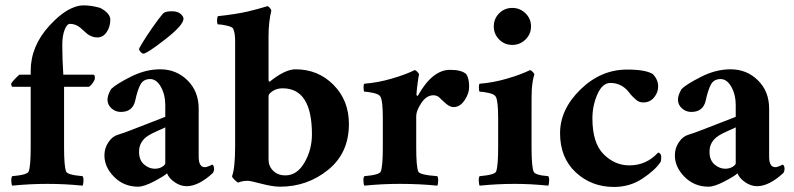

<svg xmlns="http://www.w3.org/2000/svg" viewBox="-20 -702 3017 730"><path d="M298.8 -681.6Q327.1 -681.6 361.3 -671.9Q399.4 -651.4 399.4 -627Q399.4 -600.6 385.7 -580.1Q372.1 -559.6 349.6 -559.6Q338.9 -559.6 329.1 -563.5Q319.3 -567.4 313.5 -571.8Q307.6 -576.2 298.3 -585Q289.1 -593.8 285.2 -596.7Q267.6 -611.3 246.1 -611.3Q234.4 -611.3 225.6 -588.4Q216.8 -565.4 216.8 -531.2Q216.8 -478.5 220.7 -418H335Q340.8 -418 340.8 -405.3Q340.8 -398.4 333.5 -387.7Q326.2 -377 318.4 -372.1H223.6V-141.6Q223.6 -69.3 231.4 -49.8Q236.3 -37.1 293.9 -32.2Q297.9 -27.3 297.4 -14.2Q296.9 -1 293.9 3.9Q227.5 -2.9 160.2 -2.9Q92.8 -2.9 26.4 3.9Q23.4 -1 22.9 -14.2Q22.5 -27.3 26.4 -32.2Q84 -37.1 88.9 -49.8Q96.7 -69.3 96.7 -141.6V-372.1H27.3Q22.5 -374 22.5 -384.8Q35.2 -402.3 53.7 -418H96.7V-432.6Q96.7 -526.4 167.5 -604Q238.3 -681.6 298.8 -681.6Z M632.8 -659.2Q655.3 -659.2 666.5 -649.4Q677.7 -639.6 677.7 -630.9Q677.7 -606.4 607.9 -552.2Q538.1 -498 525.4 -498Q520.5 -498 514.6 -504.4Q508.8 -510.7 508.8 -515.6Q508.8 -518.6 523.4 -542.5Q538.1 -566.4 560.5 -598.6Q583 -630.9 599.6 -650.4Q608.4 -659.2 632.8 -659.2ZM568.4 -60.5Q585 -60.5 596.7 -67.9Q608.4 -75.2 608.4 -81.1V-217.8Q605.5 -215.8 580.6 -205.1Q555.7 -194.3 543.9 -186.5Q506.8 -163.1 508.8 -121.1Q509.8 -91.8 528.3 -76.2Q546.9 -60.5 568.4 -60.5ZM588.9 -438.5Q650.4 -438.5 692.9 -396.5Q735.4 -354.5 735.4 -289.1V-106.4Q735.4 -66.4 758.8 -66.4Q767.6 -66.4 787.1 -76.2Q793.9 -72.3 793.9 -59.6Q793.9 -51.8 790 -44.9Q735.4 5.9 689.5 5.9Q666 5.9 644 -9.3Q622.1 -24.4 615.2 -43Q603.5 -32.2 565.4 -12.2Q527.3 7.8 504.9 7.8Q451.2 7.8 414.1 -29.3Q377 -66.4 377 -111.3Q377 -138.7 392.1 -161.1Q407.2 -183.6 427.7 -189.5Q444.3 -194.3 477.5 -207Q510.7 -219.7 550.8 -235.4Q590.8 -251 608.4 -257.8V-278.3V-303.7Q608.4 -341.8 591.8 -371.6Q575.2 -401.4 550.8 -401.4Q525.4 -401.4 514.2 -380.9Q502.9 -360.4 494.1 -319.3Q484.4 -276.4 439.5 -276.4Q418.9 -276.4 403.8 -290Q388.7 -303.7 388.7 -323.2Q388.7 -339.8 402.3 -363.3Q420.9 -381.8 477.1 -410.2Q533.2 -438.5 588.9 -438.5Z M1044.9 7.8Q1016.6 7.8 974.1 -3.4Q931.6 -14.6 921.9 -14.6Q901.4 -14.6 885.7 -7.8Q882.8 -7.8 872.6 -17.6Q862.3 -27.3 862.3 -32.2Q874 -62.5 874 -148.4V-544.9Q874 -575.2 867.2 -591.8Q864.3 -599.6 842.8 -604.5Q821.3 -609.4 808.6 -609.4Q806.6 -609.4 805.7 -616.2Q804.7 -623 805.7 -630.9Q806.6 -638.7 808.6 -640.6Q838.9 -643.6 869.6 -648.4Q900.4 -653.3 921.9 -658.2Q943.4 -663.1 960.4 -668Q977.5 -672.9 987.3 -675.8L997.1 -678.7Q1001 -677.7 1005.9 -671.9Q1010.7 -666 1011.7 -662.1Q1001 -618.2 1001 -563.5V-405.3Q1001 -402.3 1001 -400.4Q1001 -398.4 1001.5 -395Q1002 -391.6 1003.4 -391.6Q1004.9 -391.6 1006.8 -392.6Q1064.5 -438.5 1103.5 -438.5Q1189.5 -438.5 1248 -379.4Q1306.6 -320.3 1306.6 -230.5Q1306.6 -120.1 1227.5 -56.2Q1148.4 7.8 1044.9 7.8ZM1054.7 -366.2Q1023.4 -366.2 1003.9 -344.7Q1001 -341.8 1001 -335.9V-95.7Q1001 -70.3 1018.6 -52.7Q1036.1 -35.2 1065.4 -35.2Q1109.4 -35.2 1137.7 -84Q1166 -132.8 1166 -191.4Q1166 -366.2 1054.7 -366.2Z M1691.4 -436.5Q1735.4 -436.5 1752.9 -419.9Q1763.7 -404.3 1763.7 -372.1Q1763.7 -345.7 1746.1 -320.3Q1728.5 -294.9 1705.1 -294.9Q1700.2 -294.9 1695.3 -296.4Q1690.4 -297.9 1685.5 -300.8Q1680.7 -303.7 1677.7 -306.2Q1674.8 -308.6 1669.9 -313Q1665 -317.4 1663.1 -319.3Q1661.1 -321.3 1657.7 -324.2Q1654.3 -327.1 1652.8 -329.1Q1651.4 -331.1 1647.9 -333.5Q1644.5 -335.9 1642.1 -336.9Q1639.6 -337.9 1635.7 -338.9Q1631.8 -339.8 1627.9 -339.8Q1601.6 -339.8 1582 -310.5Q1562.5 -281.2 1562.5 -260.7V-141.6Q1562.5 -69.3 1570.3 -49.8Q1575.2 -37.1 1642.6 -32.2Q1646.5 -27.3 1646 -14.2Q1645.5 -1 1642.6 3.9Q1576.2 -2.9 1499 -2.9Q1431.6 -2.9 1365.2 3.9Q1362.3 -1 1361.8 -14.2Q1361.3 -27.3 1365.2 -32.2Q1422.9 -37.1 1427.7 -49.8Q1435.5 -69.3 1435.5 -141.6V-253.9Q1435.5 -317.4 1426.8 -334Q1421.9 -343.8 1399.4 -348.6Q1377 -353.5 1365.2 -353.5Q1362.3 -355.5 1362.3 -369.6Q1362.3 -383.8 1366.2 -383.8Q1417 -387.7 1470.2 -403.3Q1523.4 -418.9 1556.6 -435.5Q1561.5 -434.6 1567.4 -428.2Q1573.2 -421.9 1573.2 -418.9Q1571.3 -413.1 1567.4 -382.8Q1563.5 -352.5 1563.5 -341.8Q1563.5 -338.9 1565.9 -337.9Q1568.4 -336.9 1569.3 -338.9Q1624 -436.5 1691.4 -436.5Z M2001 -301.8V-141.6Q2001 -69.3 2008.8 -49.8Q2013.7 -36.1 2064.5 -32.2Q2068.4 -27.3 2067.9 -14.2Q2067.4 -1 2064.5 3.9Q1998 -2.9 1937.5 -2.9Q1870.1 -2.9 1803.7 3.9Q1800.8 -1 1800.3 -14.2Q1799.8 -27.3 1803.7 -32.2Q1861.3 -37.1 1866.2 -49.8Q1874 -69.3 1874 -141.6V-253.9Q1874 -317.4 1865.2 -334Q1860.4 -343.8 1837.9 -348.6Q1815.4 -353.5 1803.7 -353.5Q1800.8 -355.5 1800.8 -369.6Q1800.8 -383.8 1804.7 -383.8Q1855.5 -387.7 1908.7 -403.3Q1961.9 -418.9 1995.1 -435.5Q2000 -434.6 2005.9 -428.2Q2011.7 -421.9 2011.7 -418.9Q2004.9 -399.4 2002 -363.3Q2001 -341.8 2001 -301.8ZM1877.9 -551.8Q1857.4 -572.3 1857.4 -601.6Q1857.4 -630.9 1877.9 -651.4Q1898.4 -671.9 1927.7 -671.9Q1957 -671.9 1978 -651.4Q1999 -630.9 1999 -601.6Q1999 -572.3 1978 -551.8Q1957 -531.2 1927.7 -531.2Q1898.4 -531.2 1877.9 -551.8Z M2482.4 -373Q2482.4 -350.6 2466.8 -331.5Q2451.2 -312.5 2425.8 -312.5Q2418 -312.5 2411.1 -314.9Q2404.3 -317.4 2397.9 -323.2Q2391.6 -329.1 2387.2 -333Q2382.8 -336.9 2376 -345.2Q2369.1 -353.5 2367.2 -356.4Q2339.8 -386.7 2300.8 -386.7Q2270.5 -386.7 2251.5 -343.8Q2232.4 -300.8 2232.4 -252Q2232.4 -158.2 2274.9 -115.7Q2317.4 -73.2 2373 -73.2Q2437.5 -73.2 2482.4 -122.1Q2494.1 -119.1 2494.1 -104.5Q2494.1 -89.8 2491.2 -85.9Q2471.7 -55.7 2423.3 -23.4Q2375 8.8 2314.5 8.8Q2228.5 8.8 2168.9 -46.9Q2109.4 -102.5 2109.4 -195.3Q2109.4 -286.1 2187 -361.8Q2264.6 -437.5 2364.3 -437.5Q2435.5 -437.5 2462.9 -419.9Q2482.4 -398.4 2482.4 -373Z M2737.3 -60.5Q2753.9 -60.5 2765.6 -67.9Q2777.3 -75.2 2777.3 -81.1V-217.8Q2774.4 -215.8 2749.5 -205.1Q2724.6 -194.3 2712.9 -186.5Q2675.8 -163.1 2677.7 -121.1Q2678.7 -91.8 2697.3 -76.2Q2715.8 -60.5 2737.3 -60.5ZM2757.8 -438.5Q2819.3 -438.5 2861.8 -396.5Q2904.3 -354.5 2904.3 -289.1V-106.4Q2904.3 -66.4 2927.7 -66.4Q2936.5 -66.4 2956.1 -76.2Q2962.9 -72.3 2962.9 -59.6Q2962.9 -51.8 2959 -44.9Q2904.3 5.9 2858.4 5.9Q2835 5.9 2813 -9.3Q2791 -24.4 2784.2 -43Q2772.5 -32.2 2734.4 -12.2Q2696.3 7.8 2673.8 7.8Q2620.1 7.8 2583 -29.3Q2545.9 -66.4 2545.9 -111.3Q2545.9 -138.7 2561 -161.1Q2576.2 -183.6 2596.7 -189.5Q2613.3 -194.3 2646.5 -207Q2679.7 -219.7 2719.7 -235.4Q2759.8 -251 2777.3 -257.8V-278.3V-303.7Q2777.3 -341.8 2760.7 -371.6Q2744.1 -401.4 2719.7 -401.4Q2694.3 -401.4 2683.1 -380.9Q2671.9 -360.4 2663.1 -319.3Q2653.3 -276.4 2608.4 -276.4Q2587.9 -276.4 2572.8 -290Q2557.6 -303.7 2557.6 -323.2Q2557.6 -339.8 2571.3 -363.3Q2589.8 -381.8 2646 -410.2Q2702.1 -438.5 2757.8 -438.5Z"/></svg>

Font: Crimson
Style: Bold
Weight: 700
Version: Version 0.8 ; ttfautohint (v1.00) -l 8 -r 50 -G 200 -x 14 -D